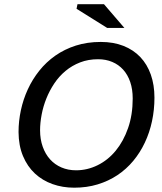

<svg xmlns="http://www.w3.org/2000/svg" viewBox="-20 -872 762 905"><path d="M67.4 0ZM455.1 -674.3Q514.6 -674.3 561.8 -655.8Q608.9 -637.2 641.4 -603Q673.8 -568.8 690.9 -520.3Q708 -471.7 708 -411.6Q708 -354.5 696.5 -300.8Q685.1 -247.1 662.8 -200Q640.6 -152.8 608.2 -113.8Q575.7 -74.7 533.7 -46.6Q491.7 -18.6 440.4 -2.9Q389.2 12.7 329.6 12.7Q275.4 12.7 227.8 -4.2Q180.2 -21 144.5 -54.2Q108.9 -87.4 88.4 -136.5Q67.9 -185.5 67.4 -249.5Q67.4 -300.8 78.4 -352.3Q89.4 -403.8 111.1 -450.9Q132.8 -498 165.3 -538.8Q197.8 -579.6 241 -609.9Q284.2 -640.1 337.6 -657.2Q391.1 -674.3 455.1 -674.3ZM168.9 -257.8Q168.9 -215.3 181.4 -180.4Q193.8 -145.5 216.1 -120.8Q238.3 -96.2 269.5 -82.8Q300.8 -69.3 338.4 -69.3Q391.6 -69.3 440.2 -93.3Q488.8 -117.2 525.4 -161.6Q562 -206.1 583.7 -268.3Q605.5 -330.6 605.5 -407.7Q605.5 -451.2 593.8 -485.6Q582 -520 560.5 -543.7Q539.1 -567.4 509 -580.1Q479 -592.8 442.4 -592.8Q396 -592.8 357.7 -577.9Q319.3 -563 288.8 -537.6Q258.3 -512.2 235.8 -478.5Q213.4 -444.8 198.5 -407.7Q183.6 -370.6 176.3 -331.8Q168.9 -293 168.9 -257.8ZM566.4 -740.2H485.4L340.8 -830.6L345.2 -852.1H470.2Z"/></svg>

Font: PT Astra Sans
Style: Italic
Weight: 400
Italic angle: -16°
Designer: A.Korolkova, I. Chaeva
Foundry: ParaType Ltd
Version: Version 1.001; ttfautohint (v1.6)